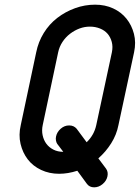

<svg xmlns="http://www.w3.org/2000/svg" viewBox="-20 -744 598 822"><path d="M225 -128Q221 -134 219.5 -143Q218 -152 220 -160Q224 -179 240 -193Q256 -207 276 -207Q296 -207 308 -193L351 -135Q383 -166 392 -208L459 -520Q464 -544 458.5 -564.5Q453 -585 440.5 -599.5Q428 -614 408 -622Q388 -630 365 -630Q342 -630 320.5 -622Q299 -614 280 -599.5Q261 -585 247.5 -564.5Q234 -544 229 -520L163 -209Q158 -186 162.5 -165Q167 -144 178.5 -128.5Q190 -113 208.5 -103.5Q227 -94 251 -94ZM434 -22Q444 -8 440 11Q436 30 419.5 44Q403 58 383 58Q363 58 352 43L311 -13Q271 0 233 0Q191 0 156 -16.5Q121 -33 99 -61.5Q77 -90 68 -128Q59 -166 69 -209L135 -520Q144 -565 167.5 -603Q191 -641 225.5 -667.5Q260 -694 301.5 -709Q343 -724 387 -724Q430 -724 464.5 -708Q499 -692 521.5 -664Q544 -636 553.5 -599Q563 -562 554 -520L487 -208Q479 -167 456 -130.5Q433 -94 401 -66Z"/></svg>

Font: VDS
Style: Italic
Weight: 400
Designer: artmaker
Foundry: artmaker
Version: Version 1.000 2009 initial release